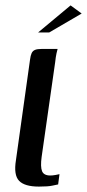

<svg xmlns="http://www.w3.org/2000/svg" viewBox="-20 -686 322 710"><path d="M124 4Q71 4 50.5 -17.5Q30 -39 39 -94L91 -465Q93 -481 97 -489.5Q101 -498 109.5 -501.5Q118 -505 134 -505H193Q192 -503 189 -489Q186 -475 184 -456L134 -106Q129 -69 135.5 -53Q142 -37 166 -37Q174 -37 185.5 -39Q197 -41 200 -42L195 -4Q189 -3 173.5 0.5Q158 4 124 4ZM121 -566 241 -666 282 -636 162 -566Z"/></svg>

Font: Genos Thin Medium
Style: Italic
Weight: 500
Italic angle: -8°
Version: Version 1.010